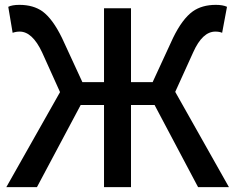

<svg xmlns="http://www.w3.org/2000/svg" viewBox="-20 -770 967 790"><path d="M922 0H795L616 -338H519V0H408V-338H312L132 0H6L227 -391L153 -555Q113 -640 61 -640Q46 -640 32 -635L14 -742Q30 -750 60 -750Q117 -750 155 -723Q197 -692 235 -614L319 -432H408V-736H519V-432H608L692 -614Q730 -692 773 -723Q811 -750 868 -750Q897 -750 914 -742L894 -635Q883 -640 866 -640Q813 -640 775 -555L701 -392Z"/></svg>

Font: Noto Sans S Chinese Medium
Style: Regular
Weight: 500
Designer: Ryoko NISHIZUKA  (kana & ideographs); Paul D. Hunt (Latin, Greek & Cyrillic); Wenlong ZHANG  (bopomofo); Sandoll Communi
Foundry: Adobe Systems Incorporated
Version: Version 1.000;PS 1;hotconv 1.0.78;makeotf.lib2.5.61930